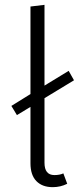

<svg xmlns="http://www.w3.org/2000/svg" viewBox="-20 -763 339 794"><path d="M242 -46 258 -3Q230 11 198 11Q155 11 130.5 -14Q106 -39 106 -88V-321L50 -287L27 -325L106 -374V-736L164 -743V-409L264 -470L286 -431L164 -357V-90Q164 -39 205 -39Q227 -39 242 -46Z"/></svg>

Font: Fira Sans Light
Style: Regular
Weight: 300
Designer: bBox Type GmbH & Carrois Corporate GbR & Edenspiekermann AG
Foundry: bBox Type GmbH & Carrois Corporate GbR & Edenspiekermann AG
Version: Version 4.301